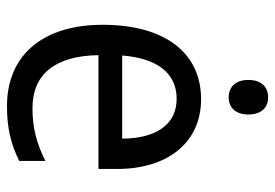

<svg xmlns="http://www.w3.org/2000/svg" viewBox="-139 -705 788 550"><g transform="rotate(90 255.0 -430.0)"><path d="M259 -804C230 -804 209 -786 209 -747C209 -710 230 -691 259 -691C287 -691 308 -710 308 -747C308 -785 288 -804 259 -804ZM264 -612C132 -612 51 -509 51 -330C51 -160 137 -56 284 -56C347 -56 392 -67 441 -91V-166C391 -141 347 -129 290 -129C193 -129 140 -193 138 -318H464V-372C464 -513 391 -612 264 -612ZM263 -542C342 -542 377 -475 377 -386H139C147 -487 190 -542 263 -542Z"/></g></svg>

Font: Noto Sans Malayalam UI SemiCondensed
Style: Regular
Weight: 400
Width: 4
Designer: Jelle Bosma - Monotype Design Team
Foundry: Monotype Imaging Inc.
Version: Version 2.104